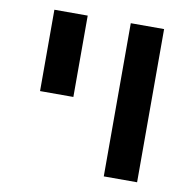

<svg xmlns="http://www.w3.org/2000/svg" viewBox="-71 -677 746 748"><g transform="rotate(10 302.0 -303.0)"><path d="M85 -284.2V-606H216.8V-284.2ZM387.2 0V-606H519V0Z"/></g></svg>

Font: Libra Sans Modern
Style: Bold
Weight: 700
Foundry: Stefan Peev, Context Ltd
Version: Version 1.000